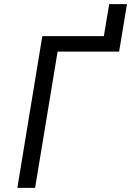

<svg xmlns="http://www.w3.org/2000/svg" viewBox="-20 -910 635 930"><path d="M64 0H150L259 -660H557L595 -890H509L483 -735H185Z"/></svg>

Font: Iosevka Sparkle Oblique
Style: Regular
Weight: 400
Italic angle: -9°
Designer: Belleve Invis
Foundry: Belleve Invis
Version: Version 4.5.0; ttfautohint (v1.8.3)